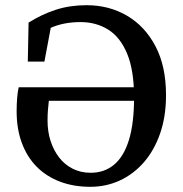

<svg xmlns="http://www.w3.org/2000/svg" viewBox="-20 -703 703 739"><path d="M328 16Q263 16 210.5 -4Q158 -24 121 -61.5Q84 -99 64 -153Q44 -207 44 -275Q44 -301 46 -326Q48 -351 52 -367H546L547 -315H168Q166 -297 164.5 -279.5Q163 -262 163 -239Q163 -197 174.5 -161Q186 -125 207.5 -97Q229 -69 260 -53.5Q291 -38 329 -38Q382 -38 419.5 -69.5Q457 -101 476.5 -165Q496 -229 496 -328Q496 -432 469.5 -496Q443 -560 396.5 -589Q350 -618 290 -618Q258 -618 229 -612.5Q200 -607 173 -595Q146 -583 118 -564L183 -637L151 -466H87L90 -616Q141 -648 195 -665.5Q249 -683 313 -683Q400 -683 469 -642.5Q538 -602 578.5 -525Q619 -448 619 -337Q619 -254 596 -188.5Q573 -123 533 -77.5Q493 -32 440.5 -8Q388 16 328 16Z"/></svg>

Font: Source Serif 4 18pt Medium
Style: Regular
Weight: 500
Designer: Frank Grießhammer
Foundry: Adobe Systems Incorporated
Version: Version 4.004;hotconv 1.0.116;makeotfexe 2.5.65601